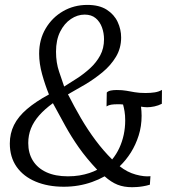

<svg xmlns="http://www.w3.org/2000/svg" viewBox="-20 -772 708 802"><path d="M246.5 8Q180 8 128.8 -13.5Q77.5 -35 49.2 -75.5Q21 -116 21 -172.5Q21 -214.5 38.5 -249.8Q56 -285 92.5 -316.2Q129 -347.5 184.5 -377.5Q168.5 -416.5 156 -461.5Q143.5 -506.5 143.5 -547.5Q143.5 -607 170.8 -653Q198 -699 243.5 -725.2Q289 -751.5 345 -751.5Q394.5 -751.5 425.8 -731.5Q457 -711.5 471.5 -680.2Q486 -649 486 -615.5Q486 -570.5 464.2 -534.5Q442.5 -498.5 408.2 -470.2Q374 -442 335.8 -419.2Q297.5 -396.5 264 -378Q289.5 -327.5 318.2 -278.2Q347 -229 379.8 -185.2Q412.5 -141.5 448.5 -106Q466.5 -128 478.5 -154Q490.5 -180 496.8 -209.2Q503 -238.5 503 -269Q503 -291 500.2 -307Q497.5 -323 494 -335.5Q488 -336.5 482.2 -336.5Q476.5 -336.5 470.5 -336.5Q455.5 -336.5 444.5 -334.8Q433.5 -333 425 -327.5L426 -385.5Q431.5 -391.5 442.5 -393.8Q453.5 -396 467.5 -396Q491 -396 507.8 -393Q524.5 -390 542.8 -386.8Q561 -383.5 588 -383.5Q609 -383.5 626.5 -386.2Q644 -389 656.5 -396.5L656 -338.5Q641.5 -331 625 -327.5Q608.5 -324 594.5 -324Q588 -324 581.5 -324.8Q575 -325.5 569 -326.5Q570 -316.5 570.8 -308Q571.5 -299.5 571.5 -288.5Q571.5 -244.5 559.2 -206Q547 -167.5 526.8 -135.2Q506.5 -103 480 -77.5Q511.5 -52.5 547.2 -42.8Q583 -33 608.5 -36L606 -0.5Q591 4 577.2 6.2Q563.5 8.5 552 9.2Q540.5 10 532 10Q497.5 10 471 -0.5Q444.5 -11 417 -35.5Q392 -21.5 364.5 -11.8Q337 -2 307.5 3Q278 8 246.5 8ZM263.5 -35.5Q289.5 -35.5 312 -39.2Q334.5 -43 353.2 -49.2Q372 -55.5 386 -63Q340.5 -111.5 309.2 -156Q278 -200.5 253 -245.8Q228 -291 201 -341Q166.5 -316 143.5 -289.8Q120.5 -263.5 109.2 -235.2Q98 -207 98 -174.5Q98 -132 117.5 -100.8Q137 -69.5 174 -52.5Q211 -35.5 263.5 -35.5ZM248 -410.5Q273.5 -426.5 302.5 -445.2Q331.5 -464 357 -487.5Q382.5 -511 398.5 -540.5Q414.5 -570 414.5 -608Q414.5 -634 406 -657.5Q397.5 -681 379.8 -696Q362 -711 333.5 -711Q303.5 -711 276 -692.5Q248.5 -674 231.2 -639.5Q214 -605 214 -556Q214 -510 226.8 -472.8Q239.5 -435.5 248 -410.5Z"/></svg>

Font: Merriweather 24pt SemiCondensed Light
Style: Italic
Weight: 300
Width: 4
Italic angle: -7.8°
Designer: Eben Sorkin
Foundry: Eben Sorkin
Version: Version 2.101